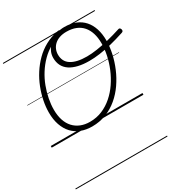

<svg xmlns="http://www.w3.org/2000/svg" viewBox="-321 -1246 1876 1976"><g transform="rotate(-30 616.5 -257.5)"><path d="M732 -1011Q807 -1011 864.5 -987.5Q922 -964 960.5 -920.5Q999 -877 1019 -815Q1039 -753 1039 -675Q1039 -602 1021.5 -522Q1004 -442 971 -364Q938 -286 890 -216.5Q842 -147 779 -94Q716 -41 639 -10.5Q562 20 472 20Q400 20 341.5 -2.5Q283 -25 241.5 -69.5Q200 -114 177.5 -179Q155 -244 155 -327Q155 -394 169.5 -465.5Q184 -537 211.5 -607.5Q239 -678 280.5 -743Q322 -808 376 -862Q430 -916 498 -953.5Q566 -991 646 -1007Q665 -1011 672.5 -1007.5Q680 -1004 684 -992Q687 -982 683 -974Q679 -966 663 -963Q590 -948 528 -912.5Q466 -877 416.5 -827Q367 -777 328.5 -716Q290 -655 265 -588.5Q240 -522 227 -455.5Q214 -389 214 -327Q214 -257 232 -202Q250 -147 284.5 -109.5Q319 -72 367.5 -52.5Q416 -33 476 -33Q555 -33 622.5 -61.5Q690 -90 746.5 -139.5Q803 -189 846.5 -253Q890 -317 920 -389Q950 -461 965.5 -534.5Q981 -608 981 -676Q981 -742 964.5 -794.5Q948 -847 916 -883.5Q884 -920 836.5 -939Q789 -958 726 -958Q680 -958 644 -945.5Q608 -933 583.5 -910.5Q559 -888 546.5 -858.5Q534 -829 534 -796Q534 -755 550 -724Q566 -693 598 -672.5Q630 -652 676.5 -641.5Q723 -631 785 -631Q840 -631 906.5 -641Q973 -651 1047.5 -669Q1122 -687 1199 -712Q1212 -717 1219.5 -713Q1227 -709 1232 -695Q1235 -682 1231 -674.5Q1227 -667 1214 -663Q1125 -634 1049.5 -615.5Q974 -597 908.5 -588Q843 -579 784 -579Q711 -579 653.5 -592.5Q596 -606 556 -632.5Q516 -659 495.5 -699Q475 -739 475 -792Q475 -826 487.5 -858Q500 -890 523 -917.5Q546 -945 577.5 -966Q609 -987 648.5 -999Q688 -1011 732 -1011ZM0 486H1090V496H0ZM0 -20H1090V0H0ZM0 -505H1090V-500H0ZM0 -1006H1090V-996H0Z"/></g></svg>

Font: Playwrite CA Guides
Style: Regular
Weight: 400
Designer: Veronika Burian, José Scaglione
Foundry: TypeTogether
Version: Version 1.003